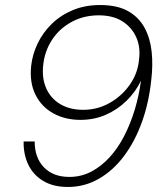

<svg xmlns="http://www.w3.org/2000/svg" viewBox="-20 -732 653 764"><path d="M250 12Q192 12 152 -12Q112 -36 92.5 -77Q73 -118 74 -169H118Q118 -104 155 -66Q192 -28 256 -28Q303 -28 343 -49Q383 -70 416 -106Q449 -142 474 -190.5Q499 -239 516 -295Q533 -351 541 -411Q520 -367 484 -331.5Q448 -296 401.5 -275.5Q355 -255 300 -255Q240 -255 193 -280.5Q146 -306 121.5 -354.5Q97 -403 104 -470Q109 -516 130 -559.5Q151 -603 186.5 -637.5Q222 -672 270.5 -692Q319 -712 378 -712Q447 -712 490 -687.5Q533 -663 555.5 -621Q578 -579 583.5 -526Q589 -473 582 -415Q573 -326 545.5 -248.5Q518 -171 474.5 -112.5Q431 -54 374 -21Q317 12 250 12ZM311 -295Q368 -295 416.5 -322.5Q465 -350 496.5 -395Q528 -440 533 -493Q540 -544 522 -584Q504 -624 466.5 -647.5Q429 -671 373 -671Q313 -671 264.5 -644.5Q216 -618 187 -573.5Q158 -529 152 -474Q146 -421 164 -380.5Q182 -340 220 -317.5Q258 -295 311 -295Z"/></svg>

Font: DM Sans 16pt ExtraLight
Style: Italic
Weight: 250
Italic angle: -10°
Version: Version 4.004;gftools[0.9.30]